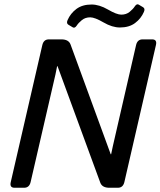

<svg xmlns="http://www.w3.org/2000/svg" viewBox="-20 -886 757 906"><path d="M303.2 -769Q292 -775.4 298.8 -791Q312.5 -822.8 340.6 -843.8Q368.7 -864.7 412.1 -864.7Q448.7 -864.7 489.7 -840.8Q530.8 -816.9 552.2 -816.9Q575.7 -816.9 591.8 -830.1Q607.9 -843.3 615.7 -855.5Q625 -869.6 634.3 -864.3L654.8 -852.1Q666 -845.7 659.2 -830.1Q645.5 -798.3 617.4 -777.3Q589.4 -756.3 545.9 -756.3Q509.3 -756.3 468.3 -780.3Q427.2 -804.2 405.8 -804.2Q382.3 -804.2 366.2 -791Q350.1 -777.8 342.3 -765.6Q333 -751.5 323.7 -756.8ZM48.8 0Q24.4 0 30.8 -26.9L179.7 -673.3Q186 -700.2 210.4 -700.2H269.5Q304.2 -700.2 313 -675.8L502.4 -158.2H504.4Q508.8 -180.7 512.7 -197.3L622.1 -673.3Q628.4 -700.2 652.8 -700.2H697.8Q722.2 -700.2 715.8 -673.3L566.9 -26.9Q560.5 0 536.1 0H496.1Q461.9 0 453.1 -24.4L251.5 -573.7H249.5Q245.6 -552.2 241.7 -534.7L124.5 -26.9Q118.2 0 93.8 0Z"/></svg>

Font: Istok Web
Style: BoldItalic
Weight: 700
Italic angle: -13°
Designer: Andrey V. Panov
Foundry: Andrey V. Panov
Version: Version 1.0.2g